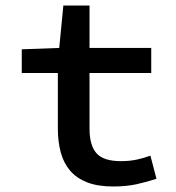

<svg xmlns="http://www.w3.org/2000/svg" viewBox="-20 -665 640 697"><path d="M391 12Q335 12 296.5 -3Q258 -18 234.5 -45.5Q211 -73 200.5 -112Q190 -151 190 -198V-400H59V-486L195 -491L210 -645H305V-491H529V-400H305V-198Q305 -137 330.5 -108.5Q356 -80 419 -80Q450 -80 476 -85.5Q502 -91 526 -100L548 -16Q515 -5 477 3.5Q439 12 391 12Z"/></svg>

Font: Source Code Pro Semibold
Style: Regular
Weight: 600
Monospace: yes
Designer: Paul D. Hunt, Teo Tuominen
Foundry: Adobe Systems Incorporated
Version: Version 2.030;PS 1.000;hotconv 16.6.51;makeotf.lib2.5.65220